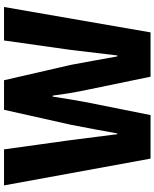

<svg xmlns="http://www.w3.org/2000/svg" viewBox="75 -860 784 975"><g transform="rotate(-90 467.5 -372.0)"><path d="M150 0H371L436 -324C447 -381 456 -441 465 -497H470C477 -441 487 -381 499 -324L566 0H791L920 -744H750L702 -405C693 -328 683 -249 674 -169H669C654 -249 641 -329 626 -405L548 -744H398L322 -405C307 -328 292 -248 278 -169H274L244 -405L197 -744H14Z"/></g></svg>

Font: Noto Sans Korean Black
Style: Bold
Weight: 900
Designer: Ryoko NISHIZUKA (kana & ideographs); Paul D. Hunt (Latin, Greek & Cyrillic); Wenlong ZHANG (bopomofo); Sandoll Communica
Foundry: Adobe Systems Incorporated
Version: Version 1.000;PS 1;hotconv 1.0.78;makeotf.lib2.5.61930